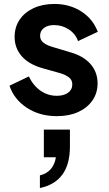

<svg xmlns="http://www.w3.org/2000/svg" viewBox="-20 -576 554 972"><path d="M268 12Q330 12 376 -9Q422 -30 448 -67.5Q474 -105 474 -154Q474 -211 438 -252Q402 -293 334 -312L247 -338Q219 -346 201 -359Q183 -372 183 -395Q183 -419 202 -434Q221 -449 254 -449Q295 -449 328.5 -427Q362 -405 375 -368L475 -415Q450 -481 391 -518.5Q332 -556 255 -556Q196 -556 150.5 -535Q105 -514 79.5 -476.5Q54 -439 54 -389Q54 -333 89.5 -292Q125 -251 194 -231L283 -206Q309 -199 327.5 -185.5Q346 -172 346 -149Q346 -122 324.5 -106.5Q303 -91 268 -91Q222 -91 185 -117Q148 -143 126 -189L28 -142Q52 -72 116.5 -30Q181 12 268 12ZM182 376Q334 344 334 166V80H202V220H263Q251 295 182 312Z"/></svg>

Font: Plus Jakarta Sans
Style: Bold
Weight: 700
Designer: Gumpita Rahayu
Foundry: Tokotype
Version: Version 2.004; ttfautohint (v1.8.3)